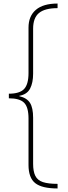

<svg xmlns="http://www.w3.org/2000/svg" viewBox="-20 -820 384 1084"><path d="M305 244Q217 244 179 214Q141 184 141 111V-151Q141 -215 116 -240Q91 -265 30 -265V-291Q91 -291 116 -317.5Q141 -344 141 -408V-664Q141 -729 182.5 -764.5Q224 -800 305 -800V-774Q233 -774 200 -746.5Q167 -719 167 -658V-404Q167 -353 150 -320Q133 -287 89 -279V-277Q132 -267 149.5 -239Q167 -211 167 -155V105Q167 148 179.5 173Q192 198 222 208Q252 218 305 218Z"/></svg>

Font: Noto Sans Tamil SemiCondensed Thin
Style: Regular
Weight: 100
Width: 4
Designer: Jelle Bosma - Monotype Design Team
Foundry: Monotype Imaging Inc.
Version: Version 2.004; ttfautohint (v1.8.4.7-5d5b)